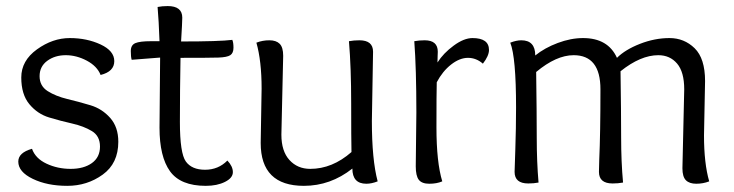

<svg xmlns="http://www.w3.org/2000/svg" viewBox="-20 -600 2407 630"><path d="M310.1 -354Q298.8 -382.8 264.9 -400.9Q231 -418.9 195.8 -418.9Q160.2 -418.9 135 -400.4Q109.9 -381.8 109.9 -350.1Q109.9 -317.9 136.5 -301Q163.1 -284.2 200.9 -275.1Q238.8 -266.1 276.9 -254.6Q314.9 -243.2 341.6 -213.1Q368.2 -183.1 368.2 -134.8Q368.2 -64 317.1 -27.1Q266.1 9.8 200.7 9.8Q134.8 9.8 87.4 -13.2Q40 -36.1 40 -69.8Q40 -99.1 85 -111.8Q96.2 -80.1 132.6 -63Q168.9 -45.9 211.9 -45.9Q254.9 -45.9 281.5 -64.9Q308.1 -84 308.1 -119.1Q308.1 -153.8 281.5 -169.9Q254.9 -186 217 -194.6Q179.2 -203.1 141.1 -214.6Q103 -226.1 76.4 -258.1Q49.8 -290 49.8 -345.7Q49.8 -400.9 101.3 -438Q152.8 -475.1 209 -475.1Q265.1 -475.1 310.1 -454.1Q355 -433.1 355 -399.4Q355 -365.2 310.1 -354Z M505.4 -411.1Q502 -411.1 412.1 -403.8Q409.2 -413.1 409.2 -432.6Q409.2 -452.1 424.1 -458.5Q439 -464.8 475.1 -464.8H503.4Q501 -532.2 497.1 -577.1Q512.2 -580.1 530.3 -580.1Q578.1 -580.1 578.1 -542Q578.1 -527.8 574.2 -463.9Q701.2 -463.9 742.2 -469.2Q746.1 -460.9 746.1 -443.4Q746.1 -425.8 735.6 -418.9Q725.1 -412.1 696.5 -411.1Q668 -410.2 572.3 -410.2Q570.3 -301.8 570.3 -199.7Q570.3 -97.2 589.8 -70.1Q609.4 -43 652.8 -43Q696.3 -43 726.1 -73.2Q744.1 -54.2 744.1 -35.2Q744.1 -16.1 718.3 -3.2Q692.4 9.8 655.3 9.8Q572.3 9.8 537.8 -38.1Q503.4 -85.9 503.4 -181.2Q505.4 -361.8 505.4 -411.1Z M1204.1 -430.2 1200.2 -203.1Q1200.2 -76.2 1219.2 -4.9Q1199.2 2.9 1182.1 2.9Q1136.2 2.9 1136.2 -46.9Q1064.5 9.8 977.1 9.8Q835.4 9.8 835.4 -130.9L838.4 -309.1Q838.4 -399.9 821.3 -460Q841.3 -467.8 863.8 -467.8Q886.2 -467.8 897.7 -456.3Q909.2 -444.8 909.2 -417L903.3 -158.2Q903.3 -104 929.7 -75Q956.1 -45.9 998 -45.9Q1070.3 -45.9 1133.3 -101.1Q1132.3 -144 1132.3 -261.2Q1132.3 -377.9 1125 -464.8Q1141.1 -467.8 1159.2 -467.8Q1204.1 -467.8 1204.1 -430.2Z M1344.2 -54.2 1346.2 -231Q1346.2 -374 1339.4 -464.8Q1355.5 -467.8 1373.5 -467.8Q1416.5 -467.8 1416.5 -430.2Q1416.5 -428.2 1416 -416.5Q1415.5 -404.8 1415.5 -395Q1435.1 -425.8 1468.8 -450.4Q1502.4 -475.1 1530.3 -475.1Q1584.5 -475.1 1584.5 -436Q1584.5 -417 1564.5 -391.1Q1542.5 -410.2 1515.6 -410.2Q1488.3 -410.2 1460.2 -388.2Q1432.1 -366.2 1413.1 -330.1Q1412.1 -295.9 1412.1 -182.1Q1412.1 -67.9 1431.2 -4.9Q1413.1 2.9 1388.7 2.9Q1364.3 2.9 1354.2 -10Q1344.2 -22.9 1344.2 -54.2Z M2219.2 -47.9 2225.1 -307.1Q2225.1 -363.8 2201.7 -391.4Q2178.2 -418.9 2140.1 -418.9Q2082 -418.9 2016.1 -366.2Q2018.1 -230 2018.1 -149.4Q2018.1 -68.8 2024.4 -1Q2008.3 2 1990.2 2Q1945.3 2 1945.3 -36.1Q1945.3 -40 1946.3 -76.2Q1950.2 -162.1 1950.2 -307.1Q1950.2 -418.9 1862.3 -418.9Q1805.2 -418.9 1739.3 -363.8Q1741.2 -228 1741.2 -148.4Q1741.2 -68.8 1747.1 -1Q1731.4 2 1713.4 2Q1668.5 2 1668.5 -36.1Q1668.5 -40 1670.9 -109.6Q1673.3 -179.2 1673.3 -248Q1673.3 -412.1 1654.3 -460Q1674.3 -467.8 1690.4 -467.8Q1736.3 -467.8 1736.3 -418Q1767.1 -442.9 1810.1 -459Q1853 -475.1 1893.1 -475.1Q1975.1 -475.1 2004.4 -410.2Q2031.2 -437 2079.8 -456.1Q2128.4 -475.1 2176.8 -475.1Q2225.1 -475.1 2259.3 -441.7Q2293.5 -408.2 2293.5 -334L2290 -155.8Q2290 -64 2307.1 -4.9Q2287.1 2.9 2264.6 2.9Q2242.2 2.9 2230.7 -8.5Q2219.2 -20 2219.2 -47.9Z"/></svg>

Font: Sukar
Style: Regular
Weight: 400
Designer: Dario Muhafara - Ghiath Alsory
Foundry: Dario Muhafara - Ghiath Alsory
Version: Version 1.00 March 17, 2016, initial release